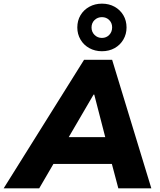

<svg xmlns="http://www.w3.org/2000/svg" viewBox="-73 -1033 876 1053"><path d="M-53 0 388 -705H542L757 0H576L527 -185L582 -134H178L248 -182L142 0ZM440 -514 283 -245 262 -281H546L514 -243L444 -514ZM486 -752Q448 -752 417 -769Q386 -786 368.5 -816Q351 -846 351 -882Q351 -920 368.5 -949.5Q386 -979 417 -996Q448 -1013 486 -1013Q525 -1013 555.5 -996Q586 -979 603.5 -949.5Q621 -920 621 -882Q621 -846 603.5 -816Q586 -786 555.5 -769Q525 -752 486 -752ZM486 -825Q510 -825 526 -841.5Q542 -858 542 -883Q542 -907 526 -923Q510 -939 486 -939Q462 -939 445.5 -923Q429 -907 429 -882Q429 -858 445.5 -841.5Q462 -825 486 -825Z"/></svg>

Font: Nunito Sans 10pt Black
Style: Italic
Weight: 900
Italic angle: -9°
Designer: Vernon Adams
Foundry: Vernon Adams
Version: Version 3.101;gftools[0.9.27]